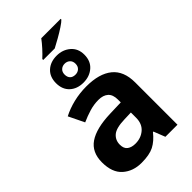

<svg xmlns="http://www.w3.org/2000/svg" viewBox="-282 -1058 1168 1168"><g transform="rotate(-45 302.0 -474.0)"><path d="M482 -958V-952Q472 -941 444 -922.5Q416 -904 384 -886Q352 -868 329 -856H230V-864Q251 -883 275 -909.5Q299 -936 315 -958ZM306 -817Q358 -817 394 -786Q430 -755 430 -702Q430 -647 394.5 -616Q359 -585 306 -585Q252 -585 218.5 -616Q185 -647 185 -701Q185 -755 218.5 -786Q252 -817 306 -817ZM306 -748Q286 -748 272.5 -735.5Q259 -723 259 -701Q259 -679 271 -666.5Q283 -654 306 -654Q326 -654 339.5 -666.5Q353 -679 353 -701Q353 -723 339.5 -735.5Q326 -748 306 -748ZM302 -557Q412 -557 470.5 -509.5Q529 -462 529 -364V0H425L396 -74H392Q357 -30 318 -10Q279 10 211 10Q138 10 90 -32.5Q42 -75 42 -163Q42 -250 103 -291.5Q164 -333 286 -337L381 -340V-364Q381 -407 358.5 -427Q336 -447 296 -447Q256 -447 218 -435.5Q180 -424 142 -407L93 -508Q137 -531 190.5 -544Q244 -557 302 -557ZM381 -253 323 -251Q251 -249 223 -225Q195 -201 195 -162Q195 -128 215 -113.5Q235 -99 267 -99Q315 -99 348 -127.5Q381 -156 381 -208Z"/></g></svg>

Font: Noto IKEA Simplified Chinese
Style: Bold
Weight: 700
Designer: Monotype Design Team
Foundry: Monotype Imaging Inc.
Version: Version 1.100